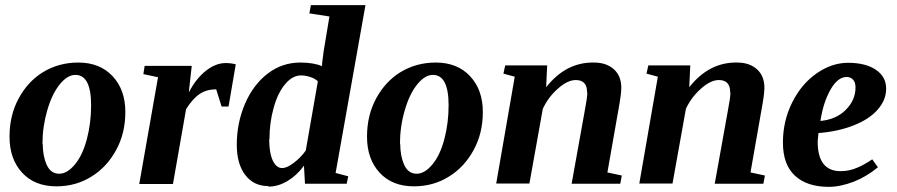

<svg xmlns="http://www.w3.org/2000/svg" viewBox="-20 -715 3484 746"><path d="M145 -156 146 -157Q146 -109 161.5 -74.5Q177 -40 210 -40Q241 -40 271 -76Q301 -112 317.5 -174.5Q334 -237 334 -306Q334 -424 273 -424Q242 -424 212 -387Q182 -350 163.5 -286Q145 -222 145 -156ZM284 -472Q368 -472 417.5 -419Q467 -366 467 -280Q467 -197 431 -131.5Q395 -66 337 -30Q276 9 199 9Q115 9 66 -44Q17 -97 17 -184Q17 -267 52.5 -332.5Q88 -398 146 -434Q208 -472 284 -472Z M714 -360 715 -358Q741 -409 780 -440Q818 -470 857 -470Q878 -470 896 -465L868 -301H841L820 -368Q783 -368 756 -350Q729 -332 703 -291L652 0H521L594 -415L537 -427L542 -459H725Z M1024 10 1022 8Q966 8 933 -35Q900 -78 900 -153Q900 -237 932 -312Q964 -386 1020 -429Q1076 -472 1147 -472Q1198 -472 1231 -458L1232 -473L1238 -519L1260 -651L1182 -663L1188 -695H1400L1284 -43L1333 -30L1327 -1H1165L1161 -71Q1133 -33 1096 -11Q1060 10 1024 10ZM1027 -175 1026 -172Q1026 -121 1040 -91Q1054 -62 1076 -62Q1095 -62 1121 -82Q1148 -102 1168 -130L1215 -399Q1204 -410 1185 -416Q1166 -422 1150 -422Q1116 -422 1088 -388Q1059 -354 1043 -295Q1027 -238 1027 -175Z M1534 -156 1535 -157Q1535 -109 1550.5 -74.5Q1566 -40 1599 -40Q1630 -40 1660 -76Q1690 -112 1706.5 -174.5Q1723 -237 1723 -306Q1723 -424 1662 -424Q1631 -424 1601 -387Q1571 -350 1552.5 -286Q1534 -222 1534 -156ZM1673 -472Q1757 -472 1806.5 -419Q1856 -366 1856 -280Q1856 -197 1820 -131.5Q1784 -66 1726 -30Q1665 9 1588 9Q1504 9 1455 -44Q1406 -97 1406 -184Q1406 -267 1441.5 -332.5Q1477 -398 1535 -434Q1597 -472 1673 -472Z M2262 -354 2261 -357Q2261 -404 2217 -404Q2185 -404 2147 -370Q2109 -336 2089 -292L2037 -2H1908L1980 -417L1936 -429L1943 -461H2106L2102 -376Q2179 -474 2288 -472Q2336 -472 2365 -446Q2394 -420 2394 -374Q2394 -348 2382 -284L2340 -45L2396 -33L2390 -1H2201L2251 -279Q2262 -337 2262 -354Z M2818 -354 2817 -357Q2817 -404 2773 -404Q2741 -404 2703 -370Q2665 -336 2645 -292L2593 -2H2464L2536 -417L2492 -429L2499 -461H2662L2658 -376Q2735 -474 2844 -472Q2892 -472 2921 -446Q2950 -420 2950 -374Q2950 -348 2938 -284L2896 -45L2952 -33L2946 -1H2757L2807 -279Q2818 -337 2818 -354Z M3423 -371V-370Q3423 -326 3390 -289Q3358 -252 3297 -228Q3237 -204 3160 -198Q3159 -188 3157 -165Q3157 -50 3246 -50Q3281 -50 3312 -64Q3340 -76 3369 -96L3391 -65Q3346 -28 3297 -9Q3245 11 3200 11Q3115 11 3068 -33Q3022 -76 3022 -161Q3022 -245 3058 -317Q3094 -389 3153 -430Q3212 -471 3275 -471Q3343 -471 3383 -444Q3423 -417 3423 -371ZM3168 -247V-245Q3229 -251 3266 -288Q3304 -326 3304 -375Q3304 -396 3294 -406Q3284 -416 3270 -416Q3235 -416 3207 -367Q3179 -318 3168 -247Z"/></svg>

Font: Libra Serif Modern
Style: Bold Italic
Weight: 700
Italic angle: -12°
Designer: Stefan Peev, Context Ltd
Foundry: Stefan Peev, Context Ltd
Version: Version 1.000